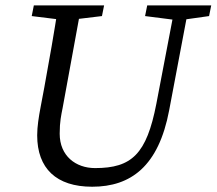

<svg xmlns="http://www.w3.org/2000/svg" viewBox="-20 -690 818 725"><path d="M120.4 -179.1C120.4 -53.8 192.8 15.1 328 15.1C474 15.1 578.9 -62.1 618.8 -273.7L693.7 -669.7H641.4L570.4 -298.2C533.6 -108.3 477.6 -55.3 339 -55.3C265.9 -55.3 205.4 -101.3 205.4 -185.1C205.4 -231.7 211.3 -255.8 216.4 -282L287.4 -669.7H200.3C184.3 -566.7 166.3 -462.8 147.3 -359.9L133.3 -285.6C126.3 -248.7 120.4 -211.9 120.4 -179.1ZM99.8 -629.3 221.3 -614.3H240.5L365 -629.3L373.1 -669.7H107.8L99.8 -629.3ZM527.8 -629.3 644.5 -614.4H663.7L769.5 -629.3L777.6 -669.7H535.9L527.8 -629.3Z"/></svg>

Font: Source Serif Variable
Style: Italic
Weight: 389
Italic angle: -12°
Designer: Frank Grießhammer
Foundry: Adobe Systems Incorporated
Version: Version 3.001;hotconv 1.0.111;makeotfexe 2.5.65597